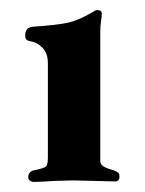

<svg xmlns="http://www.w3.org/2000/svg" viewBox="-20 -801 287 381"><path d="M36 -449Q36 -460 47 -463Q68 -467 71.5 -471Q75 -475 75 -488V-676Q75 -695 64.5 -706Q54 -717 41 -719Q35 -720 32.5 -722.5Q30 -725 30 -731Q30 -747 46 -748Q90 -751 112.5 -755.5Q135 -760 162 -776Q164 -777 167 -779Q170 -781 173 -781Q182 -781 182 -774Q182 -769 180.5 -759.5Q179 -750 179 -736V-489Q179 -487 179 -481Q179 -475 185 -471Q191 -467 206 -463Q213 -460 215 -458Q217 -456 217 -450Q217 -441 208 -441L125 -443L89 -442Q59 -440 47 -440Q43 -440 39.5 -442.5Q36 -445 36 -449Z"/></svg>

Font: EB Garamond ExtraBold
Style: Regular
Weight: 800
Designer: Georg Duffner and Octavio Pardo
Foundry: Georg Duffner
Version: Version 1.000